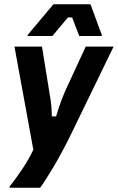

<svg xmlns="http://www.w3.org/2000/svg" viewBox="-20 -720 557 907"><path d="M25 166.7V161.7Q55 124.2 85.8 77.9Q116.7 31.7 137.5 -12.5L48.3 -500H178.3L210.8 -299.2Q215 -273.3 219.6 -244.2Q224.2 -215 225 -170H245Q258.3 -215 270.4 -246.7Q282.5 -278.3 292.5 -300L385 -500H516.7L320 -95Q275 -2.5 234.6 65.4Q194.2 133.3 170 166.7ZM110.8 -550V-555L232.5 -700H407.5L460.8 -555V-550H354.2L320.8 -637.5H300.8L227.5 -550Z"/></svg>

Font: Familjen Grotesk GF
Style: Bold Italic
Weight: 700
Designer: Anders Wikstroem, Jonas Baeckman, Matilda Gysing, Kristian Moeller
Foundry: Familjen STHML AB
Version: Version 2.000; Beta; Release 4; Build 6